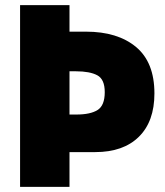

<svg xmlns="http://www.w3.org/2000/svg" viewBox="-20 -726 643 746"><path d="M58 0H250V-135H350Q459 -135 519.5 -194.5Q580 -254 580 -363Q580 -484 508.5 -543.5Q437 -603 314 -603H250V-706H58ZM250 -449H275Q329 -449 358 -433.5Q387 -418 387 -368Q387 -316 359 -298.5Q331 -281 277 -281H250Z"/></svg>

Font: Geom Black
Style: Bold
Weight: 900
Version: Version 1.102